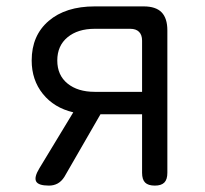

<svg xmlns="http://www.w3.org/2000/svg" viewBox="-20 -570 640 600"><path d="M133 10Q100 10 93 -3Q86 -16 103 -44L209 -219Q149 -233 114 -276.5Q79 -320 79 -381Q79 -459 132 -504.5Q185 -550 276 -550H429Q467 -550 485 -531.5Q503 -513 503 -475V-30Q503 -9 493.5 0.5Q484 10 464 10Q443 10 433.5 0.5Q424 -9 424 -30V-213H294L181 -17Q172 -3 160 3.5Q148 10 133 10ZM424 -443Q424 -461 414.5 -470.5Q405 -480 387 -480H276Q223 -480 191 -453.5Q159 -427 159 -381Q159 -335 191 -309Q223 -283 276 -283H424Z"/></svg>

Font: Maple Mono NL Light
Style: Regular
Weight: 300
Monospace: yes
Designer: subframe7536
Version: Version 7.000